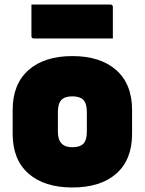

<svg xmlns="http://www.w3.org/2000/svg" viewBox="-20 -812 640 849"><path d="M300 -564Q424 -564 494 -502Q564 -440 564 -326V-220Q564 -106 494.5 -44.5Q425 17 300 17Q176 17 106 -44.5Q36 -106 36 -220V-326Q36 -440 106 -502Q176 -564 300 -564ZM300 -386Q266 -386 251 -369.5Q236 -353 236 -317V-229Q236 -193 253 -177Q268 -161 300 -161Q334 -161 349 -177Q364 -193 364 -229V-317Q364 -355 348 -371Q332 -386 300 -386ZM119 -792H468Q479 -792 479 -781V-642H130Q119 -642 119 -653Z"/></svg>

Font: Recursive Sn Lnr St Blk
Style: Regular
Weight: 900
Version: Version 1.079;hotconv 1.0.112;makeotfexe 2.5.65598; ttfautoh